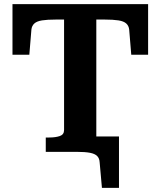

<svg xmlns="http://www.w3.org/2000/svg" viewBox="-20 -730 772 923"><path d="M288 -105V-636H249Q207 -636 182 -632Q157 -628 145 -617Q133 -606 131 -588L121 -467H40V-710H692V-467H611L601 -588Q599 -606 587 -617Q575 -628 549.5 -632Q524 -636 483 -636H443V0H200V-69H217Q247 -69 267.5 -76Q288 -83 288 -105ZM349 0H302V-74H552V173H470L459 50Q458 31 447 20Q436 9 412.5 4.5Q389 0 349 0Z"/></svg>

Font: Roboto Serif SemiBold
Style: Regular
Weight: 600
Designer: Greg Gazdowicz
Foundry: Commercial Type
Version: Version 1.008